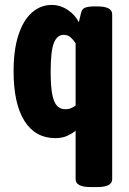

<svg xmlns="http://www.w3.org/2000/svg" viewBox="-20 -551 521 777"><path d="M346 206Q286 206 286 174V-22Q273 -11 252.5 -1.5Q232 8 204 8Q123 8 79 -61.5Q35 -131 35 -263Q35 -349 54.5 -409Q74 -469 109 -500Q144 -531 189 -531Q224 -531 254 -511Q284 -491 299 -461Q301 -470 303.5 -480Q306 -490 308 -499Q312 -516 326 -520.5Q340 -525 362 -525H374Q434 -525 434 -493V174Q434 206 374 206ZM244 -109Q258 -109 268 -113.5Q278 -118 286 -124V-376Q277 -390 265.5 -400Q254 -410 238 -410Q211 -410 198 -377Q185 -344 185 -262Q185 -202 191.5 -169Q198 -136 211 -122.5Q224 -109 244 -109Z"/></svg>

Font: Asap Condensed VF Beta
Style: Regular
Weight: 400
Designer: Pablo Cosgaya
Foundry: Omnibus-Type
Version: Version 1.008